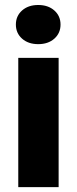

<svg xmlns="http://www.w3.org/2000/svg" viewBox="-20 -765 315 785"><path d="M219.7 0H54.7V-528.3H219.7ZM44.9 -664.6Q44.9 -699.7 70.3 -722.2Q95.7 -744.6 136.2 -744.6Q176.8 -744.6 202.1 -722.2Q227.5 -699.7 227.5 -664.6Q227.5 -629.4 202.1 -606.9Q176.8 -584.5 136.2 -584.5Q95.7 -584.5 70.3 -606.9Q44.9 -629.4 44.9 -664.6Z"/></svg>

Font: Sadagaat-English
Style: Regular
Weight: 900
Designer: Ahmed alsheikh
Foundry: Ahmed alsheikh Design
Version: Version 2.137;January 17, 2018;FontCreator 11.0.0.2408 64-bi